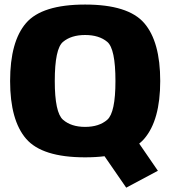

<svg xmlns="http://www.w3.org/2000/svg" viewBox="-20 -702 770 864"><path d="M548 142.5 690.5 66.5 557.5 -127 409 -59ZM363 6Q557 6 629 -77.5Q701 -161 701 -337.5Q701 -514.5 629 -598Q557 -681.5 363 -681.5Q169 -681.5 97.2 -598.2Q25.5 -515 25.5 -337.5Q25.5 -161 97.5 -77.5Q169.5 6 363 6ZM363 -131Q300.5 -131 263.5 -163.2Q226.5 -195.5 226.5 -337.5Q226.5 -482.5 263.5 -513.5Q300.5 -544.5 363 -544.5Q426 -544.5 462.8 -513.5Q499.5 -482.5 499.5 -337.5Q499.5 -195.5 462.8 -163.2Q426 -131 363 -131Z"/></svg>

Font: Anybody Thin ExtraBold
Style: Regular
Weight: 800
Version: Version 1.113;gftools[0.9.25]